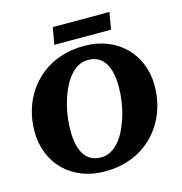

<svg xmlns="http://www.w3.org/2000/svg" viewBox="-125 -984 1047 1106"><g transform="rotate(-15 398.5 -430.5)"><path d="M366 10Q291.6 10 230.3 -14.1Q169 -38.2 124.8 -81.8Q80.6 -125.4 56.3 -185.5Q32 -245.6 32 -316.6Q32 -383 49.8 -443.2Q67.6 -503.4 102 -553.9Q136.4 -604.4 185.3 -641.7Q234.2 -679 297.2 -699.5Q360.2 -720 434.8 -720Q509.2 -720 570.5 -695.9Q631.8 -671.8 676 -628.2Q720.2 -584.6 744.5 -524.8Q768.8 -465 768.8 -393.4Q768.8 -327 751 -266.8Q733.2 -206.6 698.8 -156.1Q664.4 -105.6 615.5 -68.3Q566.6 -31 503.9 -10.5Q441.2 10 366 10ZM435.8 -636Q405 -636 378.8 -622.2Q352.6 -608.4 330.9 -583.5Q309.2 -558.6 292.3 -526.2Q275.4 -493.8 263.2 -456Q253.6 -426.8 246.9 -395.4Q240.2 -364 236.7 -331.9Q233.2 -299.8 233.2 -268.6Q233.2 -221.8 241.3 -185.8Q249.4 -149.8 265.8 -124.7Q282.2 -99.6 307.2 -86.8Q332.2 -74 365 -74Q395.8 -74 422 -87.8Q448.2 -101.6 469.9 -126.5Q491.6 -151.4 508.5 -184.1Q525.4 -216.8 537.6 -254Q547.8 -283.6 554.2 -314.8Q560.6 -346 564.1 -378.1Q567.6 -410.2 567.6 -441.4Q567.6 -488.2 559.5 -524.2Q551.4 -560.2 535 -585.3Q518.6 -610.4 493.6 -623.2Q468.6 -636 435.8 -636ZM289.4 -871H627.4L609.4 -770H271.4Z"/></g></svg>

Font: Roboto Serif 20pt
Style: Italic
Weight: 400
Italic angle: -10°
Designer: Greg Gazdowicz
Foundry: Commercial Type
Version: Version 1.008